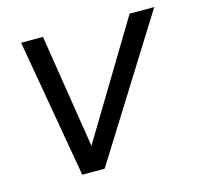

<svg xmlns="http://www.w3.org/2000/svg" viewBox="-80 -585 692 670"><g transform="rotate(-15 266.0 -250.0)"><path d="M443 -500H532L219 0H138L51 -500H130L195 -89Z"/></g></svg>

Font: Prodigy Sans
Style: Italic
Weight: 400
Italic angle: -13°
Designer: Wei Huang
Foundry: Wei Huang
Version: Version 1.003; ttfautohint (v1.8.3)